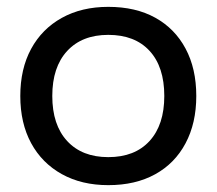

<svg xmlns="http://www.w3.org/2000/svg" viewBox="-20 -530 632 560"><path d="M295.8 10Q218.3 10 160.4 -22.1Q102.5 -54.2 70.8 -112.5Q39.2 -170.8 39.2 -250Q39.2 -329.2 70.8 -387.5Q102.5 -445.8 160.4 -477.9Q218.3 -510 295.8 -510Q375.8 -510 432.9 -478.3Q490 -446.7 521.2 -388.3Q552.5 -330 552.5 -250Q552.5 -170.8 521.2 -112.1Q490 -53.3 432.5 -21.7Q375 10 295.8 10ZM295.8 -71.7Q373.3 -71.7 416.2 -118.8Q459.2 -165.8 459.2 -250Q459.2 -335 416.2 -381.7Q373.3 -428.3 295.8 -428.3Q219.2 -428.3 175.8 -381.2Q132.5 -334.2 132.5 -250Q132.5 -165.8 175.8 -118.8Q219.2 -71.7 295.8 -71.7Z"/></svg>

Font: Funnel Display
Style: Regular
Weight: 400
Designer: NORD ID, Kristian Moeller
Foundry: Dicotype
Version: Version 1.000